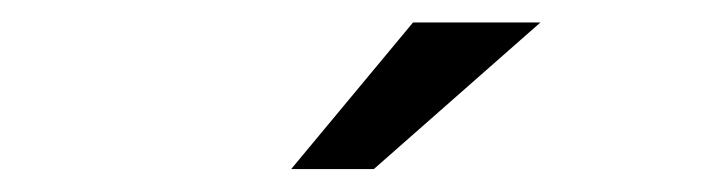

<svg xmlns="http://www.w3.org/2000/svg" viewBox="-20 -743 627 170"><path d="M345.7 -723.1H458.5L311 -593.3H237.8Z"/></svg>

Font: Roboto Mono
Style: Italic
Weight: 400
Designer: Google
Version: Version 2.000985; 2015; ttfautohint (v1.3)